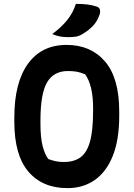

<svg xmlns="http://www.w3.org/2000/svg" viewBox="-20 -952 690 992"><path d="M324 -720Q449 -720 522.5 -634.5Q596 -549 596 -376V-354Q596 -229 562.5 -146Q529 -63 469 -21.5Q409 20 329 20Q199 20 126.5 -65.5Q54 -151 54 -323V-345Q54 -525 124.5 -622.5Q195 -720 324 -720ZM189 -313Q189 -240 200.5 -196.5Q212 -153 230 -130Q250 -123 268 -119Q286 -115 311 -115Q360 -115 393.5 -137.5Q427 -160 444 -217Q461 -274 461 -379V-393Q461 -511 420 -568Q396 -578 376.5 -581.5Q357 -585 331 -585Q258 -585 223.5 -527Q189 -469 189 -329ZM372 -932Q408 -932 433.5 -928.5Q459 -925 480 -918Q494 -913 496.5 -901Q499 -889 494 -875Q482 -841 460 -818Q438 -795 406 -776Q390 -766 373.5 -763Q357 -760 332 -760Q310 -760 290.5 -763.5Q271 -767 250 -776Q297 -811 327 -848Q357 -885 372 -932Z"/></svg>

Font: Recursive Sn Csl St
Style: Bold
Weight: 700
Version: Version 1.079;hotconv 1.0.112;makeotfexe 2.5.65598; ttfautoh